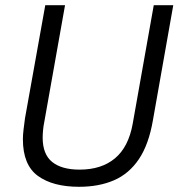

<svg xmlns="http://www.w3.org/2000/svg" viewBox="-20 -706 689 738"><path d="M284 12Q183 12 125.5 -30Q68 -72 68 -171Q68 -187 70.5 -208Q73 -229 76 -251L154 -686H230L150 -236Q147 -222 145.5 -205.5Q144 -189 144 -177Q144 -113 180.5 -83.5Q217 -54 286 -54Q370 -54 422 -97.5Q474 -141 490 -230L571 -686H646L568 -245Q552 -151 514 -94.5Q476 -38 418 -13Q360 12 284 12Z"/></svg>

Font: Archivo SemiCondensed Light
Style: Italic
Weight: 300
Width: 4
Italic angle: -10°
Designer: Hector Gatti
Foundry: Omnibus-Type
Version: Version 2.001